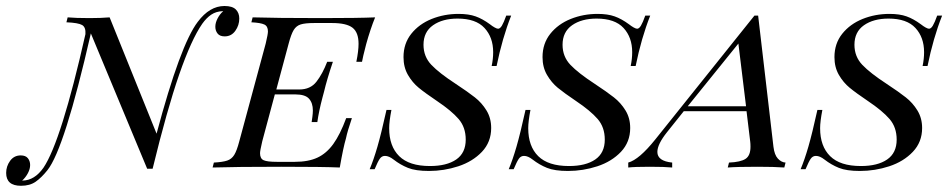

<svg xmlns="http://www.w3.org/2000/svg" viewBox="-79 -547 3102 627"><path d="M702.4 -486.3Q702.4 -464.5 689.5 -446.4Q676.6 -428.2 654.8 -428.2Q638.7 -428.2 631.5 -437.5Q624.2 -446.8 624.2 -459.7Q624.2 -472.6 631.5 -486.7Q638.7 -500.8 650 -510.5H647.6Q626.6 -509.7 610.9 -499.2Q595.2 -488.7 581.5 -469.4Q546 -418.5 506 -303.2Q466.1 -187.9 419.4 4H401.6L217.7 -437.9Q131.5 -60.5 75.8 8.9Q56.5 33.1 37.5 46.4Q18.5 59.7 -10.5 59.7Q-58.9 59.7 -58.9 17.7Q-58.9 -4 -46 -21.8Q-33.1 -39.5 -11.3 -39.5Q4.8 -39.5 12.1 -30.2Q19.4 -21 19.4 -8.1Q19.4 4.8 12.1 18.5Q4.8 32.3 -6.5 42.7H-4.8Q33.9 41.9 62.9 0.8Q121 -85.5 200 -435.5Q201.6 -458.1 189.1 -465.3Q176.6 -472.6 137.9 -474.2L141.9 -490.3Q167.7 -487.9 213.7 -487.9Q250.8 -487.9 279 -490.3L432.3 -110.5Q509.7 -400.8 566.9 -475.8Q605.6 -527.4 654 -527.4Q679.8 -527.4 691.1 -516.1Q702.4 -504.8 702.4 -486.3Z M1146 -490.3Q1130.6 -452.4 1116.9 -403.2Q1104.8 -356.5 1103.2 -345.2H1084.7Q1091.9 -380.6 1091.9 -404Q1091.9 -441.1 1072.2 -456.5Q1052.4 -471.8 1005.6 -471.8H946.8Q917.7 -471.8 903.2 -467.3Q888.7 -462.9 880.2 -449.2Q871.8 -435.5 863.7 -404.8L823.4 -254.8H898.4Q934.7 -254.8 954.4 -280.2Q974.2 -305.6 989.5 -345.2H1008.1Q988.7 -287.9 979 -246.8L974.2 -229Q962.1 -183.1 957.3 -148.4H938.7Q939.5 -153.2 941.1 -165.3Q942.7 -177.4 942.7 -186.3Q942.7 -210.5 930.2 -224.6Q917.7 -238.7 885.5 -238.7H818.5L777.4 -85.5Q770.2 -54.8 770.2 -46.8Q770.2 -29 781.9 -23.8Q793.5 -18.5 825 -18.5H883.9Q928.2 -18.5 957.7 -32.3Q987.1 -46 1009.3 -76.6Q1031.5 -107.3 1051.6 -161.3H1070.2Q1055.6 -118.5 1050.8 -95.2Q1041.9 -65.3 1030.6 0Q974.2 -2.4 841.1 -2.4Q691.9 -2.4 615.3 0L619.4 -16.1Q648.4 -17.7 662.9 -22.6Q677.4 -27.4 685.9 -41.1Q694.4 -54.8 702.4 -85.5L788.7 -404.8Q796 -435.5 796 -444.4Q796 -461.3 784.3 -466.9Q772.6 -472.6 741.9 -474.2L746 -490.3Q821.8 -487.9 971 -487.9Q1092.7 -487.9 1146 -490.3Z M1542.7 -331.5H1526.6Q1531.5 -354.8 1531.5 -376.6Q1531.5 -425 1503.2 -455.6Q1475 -486.3 1415.3 -486.3Q1366.1 -486.3 1335.1 -464.5Q1304 -442.7 1304 -400.8Q1304 -362.1 1329.8 -335.1Q1355.6 -308.1 1408.9 -273.4Q1449.2 -246.8 1471.8 -229Q1494.4 -211.3 1509.7 -186.3Q1525 -161.3 1525 -129Q1525 -83.1 1494.8 -51.2Q1464.5 -19.4 1417.7 -4Q1371 11.3 1321.8 11.3Q1278.2 11.3 1253.2 1.2Q1228.2 -8.9 1206.5 -25.8Q1191.1 -37.9 1178.2 -37.9Q1167.7 -37.9 1161.3 -28.6Q1154.8 -19.4 1144.4 5.6H1128.2Q1141.1 -25 1153.6 -68.1Q1166.1 -111.3 1183.1 -187.9H1199.2Q1191.9 -150 1191.9 -128.2Q1191.9 -69.4 1224.6 -37.1Q1257.3 -4.8 1325 -4.8Q1379.8 -4.8 1410.9 -26.2Q1441.9 -47.6 1441.9 -91.1Q1441.9 -131.5 1418.5 -158.5Q1395.2 -185.5 1348.4 -216.9Q1308.9 -243.5 1288.3 -260.5Q1267.7 -277.4 1253.2 -302.4Q1238.7 -327.4 1238.7 -360.5Q1238.7 -404.8 1264.1 -436.7Q1289.5 -468.5 1330.6 -485.1Q1371.8 -501.6 1418.5 -501.6Q1451.6 -501.6 1474.2 -493.5Q1496.8 -485.5 1521 -467.7Q1529 -461.3 1536.3 -457.3Q1543.5 -453.2 1547.6 -453.2Q1554 -453.2 1560.1 -463.3Q1566.1 -473.4 1574.2 -496H1590.3Q1561.3 -422.6 1542.7 -331.5Z M1996.8 -331.5H1980.6Q1985.5 -354.8 1985.5 -376.6Q1985.5 -425 1957.3 -455.6Q1929 -486.3 1869.4 -486.3Q1820.2 -486.3 1789.1 -464.5Q1758.1 -442.7 1758.1 -400.8Q1758.1 -362.1 1783.9 -335.1Q1809.7 -308.1 1862.9 -273.4Q1903.2 -246.8 1925.8 -229Q1948.4 -211.3 1963.7 -186.3Q1979 -161.3 1979 -129Q1979 -83.1 1948.8 -51.2Q1918.5 -19.4 1871.8 -4Q1825 11.3 1775.8 11.3Q1732.3 11.3 1707.3 1.2Q1682.3 -8.9 1660.5 -25.8Q1645.2 -37.9 1632.3 -37.9Q1621.8 -37.9 1615.3 -28.6Q1608.9 -19.4 1598.4 5.6H1582.3Q1595.2 -25 1607.7 -68.1Q1620.2 -111.3 1637.1 -187.9H1653.2Q1646 -150 1646 -128.2Q1646 -69.4 1678.6 -37.1Q1711.3 -4.8 1779 -4.8Q1833.9 -4.8 1864.9 -26.2Q1896 -47.6 1896 -91.1Q1896 -131.5 1872.6 -158.5Q1849.2 -185.5 1802.4 -216.9Q1762.9 -243.5 1742.3 -260.5Q1721.8 -277.4 1707.3 -302.4Q1692.7 -327.4 1692.7 -360.5Q1692.7 -404.8 1718.1 -436.7Q1743.5 -468.5 1784.7 -485.1Q1825.8 -501.6 1872.6 -501.6Q1905.6 -501.6 1928.2 -493.5Q1950.8 -485.5 1975 -467.7Q1983.1 -461.3 1990.3 -457.3Q1997.6 -453.2 2001.6 -453.2Q2008.1 -453.2 2014.1 -463.3Q2020.2 -473.4 2028.2 -496H2044.4Q2015.3 -422.6 1996.8 -331.5Z M2486.3 -16.1 2482.3 0Q2450 -2.4 2394.4 -2.4Q2329 -2.4 2297.6 0L2301.6 -16.1Q2339.5 -17.7 2355.6 -28.2Q2371.8 -38.7 2371.8 -67.7Q2371.8 -78.2 2371 -83.9L2358.9 -183.9H2154L2099.2 -115.3Q2067.7 -75.8 2067.7 -50.8Q2067.7 -21 2116.1 -16.1V0Q2091.9 -2.4 2042.7 -2.4Q1993.5 -2.4 1972.6 0V-16.1Q2008.1 -25.8 2060.5 -91.1L2384.7 -496H2396.8L2446.8 -67.7Q2450 -41.1 2461.3 -29Q2472.6 -16.9 2486.3 -16.1ZM2357.3 -200 2332.3 -404.8 2166.9 -200Z M2950 -331.5H2933.9Q2938.7 -354.8 2938.7 -376.6Q2938.7 -425 2910.5 -455.6Q2882.3 -486.3 2822.6 -486.3Q2773.4 -486.3 2742.3 -464.5Q2711.3 -442.7 2711.3 -400.8Q2711.3 -362.1 2737.1 -335.1Q2762.9 -308.1 2816.1 -273.4Q2856.5 -246.8 2879 -229Q2901.6 -211.3 2916.9 -186.3Q2932.3 -161.3 2932.3 -129Q2932.3 -83.1 2902 -51.2Q2871.8 -19.4 2825 -4Q2778.2 11.3 2729 11.3Q2685.5 11.3 2660.5 1.2Q2635.5 -8.9 2613.7 -25.8Q2598.4 -37.9 2585.5 -37.9Q2575 -37.9 2568.5 -28.6Q2562.1 -19.4 2551.6 5.6H2535.5Q2548.4 -25 2560.9 -68.1Q2573.4 -111.3 2590.3 -187.9H2606.5Q2599.2 -150 2599.2 -128.2Q2599.2 -69.4 2631.9 -37.1Q2664.5 -4.8 2732.3 -4.8Q2787.1 -4.8 2818.1 -26.2Q2849.2 -47.6 2849.2 -91.1Q2849.2 -131.5 2825.8 -158.5Q2802.4 -185.5 2755.6 -216.9Q2716.1 -243.5 2695.6 -260.5Q2675 -277.4 2660.5 -302.4Q2646 -327.4 2646 -360.5Q2646 -404.8 2671.4 -436.7Q2696.8 -468.5 2737.9 -485.1Q2779 -501.6 2825.8 -501.6Q2858.9 -501.6 2881.5 -493.5Q2904 -485.5 2928.2 -467.7Q2936.3 -461.3 2943.5 -457.3Q2950.8 -453.2 2954.8 -453.2Q2961.3 -453.2 2967.3 -463.3Q2973.4 -473.4 2981.5 -496H2997.6Q2968.5 -422.6 2950 -331.5Z"/></svg>

Font: Playfair Display SC
Style: Italic
Weight: 400
Italic angle: -14°
Designer: Claus Eggers Sørensen
Foundry: Claus Eggers Sørensen
Version: Version 1.202; ttfautohint (v1.6)